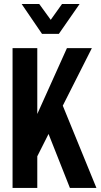

<svg xmlns="http://www.w3.org/2000/svg" viewBox="-20 -928 500 948"><path d="M219.7 -266.6 164.1 -156.2V0H42V-690.4H164.1V-365.2L310.5 -690.4H433.6L290 -406.2L456.1 0H325.2ZM86.9 -908.2H173.8L230.5 -830.1L286.1 -908.2H373L270.5 -760.7H187.5Z"/></svg>

Font: Dinish Condensed
Style: Bold
Weight: 700
Width: 3
Designer: Bert Driehuis
Foundry: Playbeing
Version: Version 3.006; git-39231f3c-release